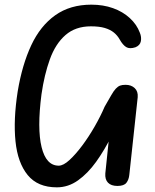

<svg xmlns="http://www.w3.org/2000/svg" viewBox="-20 -798 665 824"><path d="M224 6Q142 6 99 -46.5Q56 -99 46.5 -191.5Q37 -284 56 -406Q75 -520 114 -603.5Q153 -687 217 -732.5Q281 -778 372 -778Q423 -778 465 -763Q507 -748 537 -720.5Q567 -693 580 -658Q588 -639 584.5 -621Q581 -603 561 -595Q536 -587 521.5 -596Q507 -605 494 -628Q484 -646 468.5 -658.5Q453 -671 429.5 -678Q406 -685 370 -685Q304 -685 261 -647.5Q218 -610 194 -543.5Q170 -477 158 -393Q139 -246 158.5 -166.5Q178 -87 232 -87Q252 -87 278.5 -111.5Q305 -136 333 -173.5Q361 -211 386.5 -255.5Q412 -300 429 -340Q447 -371 457.5 -389.5Q468 -408 477 -417.5Q486 -427 495 -430.5Q504 -434 519 -434L517 -340Q490 -277 459 -215Q428 -153 392.5 -103.5Q357 -54 315 -24Q273 6 224 6ZM484 0Q457 0 443.5 -14Q430 -28 432 -54L460 -323L519 -434Q543 -434 558 -420Q573 -406 571 -381L535 -48Q533 -27 522.5 -13.5Q512 0 484 0Z"/></svg>

Font: Edu SA Beginner SemiBold
Style: Regular
Weight: 600
Version: Version 1.003